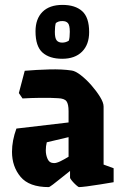

<svg xmlns="http://www.w3.org/2000/svg" viewBox="-20 -753 496 784"><path d="M179 11Q99 11 64 -31Q29 -73 29 -133Q29 -179 47 -228L260 -253V-299Q260 -328 251.5 -339.5Q243 -351 217 -352Q188 -354 146 -353.5Q104 -353 72 -351L57 -373L81 -464Q128 -468 181 -469.5Q234 -471 273 -465Q288 -463 310 -446Q332 -429 353 -405Q374 -381 388.5 -357.5Q403 -334 403 -318V-81L444 -66V-9Q420 -5 389.5 0Q359 5 335 8Q311 11 303 11Q300 11 291 3Q282 -5 274 -14.5Q266 -24 266 -28V-55Q248 -41 229 -25.5Q210 -10 196 0.5Q182 11 179 11ZM167 -139Q167 -120 174.5 -103.5Q182 -87 201 -87Q211 -87 226.5 -94.5Q242 -102 260 -113V-193L171 -172Q167 -156 167 -139ZM234 -513Q182 -513 153.5 -538.5Q125 -564 125 -625Q125 -676 153.5 -704.5Q182 -733 235 -733Q287 -733 315.5 -707.5Q344 -682 344 -622Q344 -571 315 -542Q286 -513 234 -513ZM234 -579Q249 -579 261 -587Q265 -599 265 -623Q265 -650 257.5 -658.5Q250 -667 235 -667Q225 -667 219.5 -665Q214 -663 208 -659Q206 -653 205 -643.5Q204 -634 204 -623Q204 -597 211.5 -588Q219 -579 234 -579Z"/></svg>

Font: Grenze Gotisch ExtraBold
Style: Regular
Weight: 800
Designer: Renata Polastri
Foundry: Omnibus-Type
Version: Version 1.001